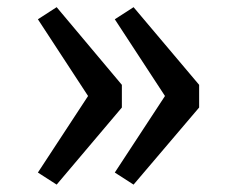

<svg xmlns="http://www.w3.org/2000/svg" viewBox="-20 -566 655 530"><path d="M435.4 -301 296.9 -512.8 348.7 -546.2 529.7 -331.8V-269.2L348.7 -56.4L296.9 -89.7ZM223.1 -301 84.6 -512.8 136.4 -546.2 316.4 -331.8V-269.2L136.4 -56.4L84.6 -89.7Z"/></svg>

Font: FiraCode Nerd Font
Style: Regular
Weight: 400
Designer: Carrois Corporate, Edenspiekermann AG, Nikita Prokopov
Foundry: Carrois Corporate, Edenspiekermann AG, Nikita Prokopov
Version: Version 6.002;Nerd Fonts 2.2.2